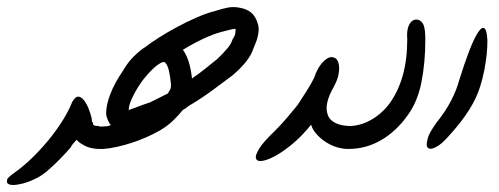

<svg xmlns="http://www.w3.org/2000/svg" viewBox="-86 -422 1414 544"><path d="M194.8 0Q182.1 0 169.9 -3.2Q157.7 -6.3 147.9 -12.7Q141.6 -16.1 137.9 -19.3Q134.3 -22.5 130.9 -25.9Q127.9 -22.5 122.6 -16.6Q117.2 -10.7 114.3 -4.4Q106 5.4 94.2 17.8Q82.5 30.3 70.1 42.2Q57.6 54.2 45.7 64.2Q33.7 74.2 24.4 79.1Q-0.5 92.8 -22 98.1Q-38.1 102.1 -48.8 102.1Q-52.7 102.1 -55.7 101.6Q-66.4 99.6 -66.4 92.3Q-66.4 91.3 -65.7 86.4Q-64.9 81.5 -43.9 66.4Q-21.5 50.8 3.2 27.1Q27.8 3.4 50.3 -23.7Q72.8 -50.8 90.6 -79.1Q108.4 -107.4 118.2 -132.3Q127 -148.4 135.5 -148.2Q144 -147.9 151.6 -138.4Q159.2 -128.9 165 -114.3Q170.9 -99.6 173.8 -86.4Q173.8 -83 174.3 -79.8Q174.8 -76.7 177.7 -73.2V-69.3Q181.2 -65.9 184.8 -65.4Q188.5 -64.9 194.8 -64.9Z M338.9 -131.8 389.6 -157.2Q393.1 -164.1 395.8 -168Q398.4 -171.9 398.4 -178.7V-183.1Q395 -218.3 389.4 -232.4Q383.8 -246.6 377 -246.6Q370.6 -245.1 362.8 -239.7Q355 -234.4 346.7 -226.3Q338.4 -218.3 329.6 -208.3Q320.8 -198.2 313 -187Q305.2 -175.8 298.3 -163.6Q291.5 -151.4 286.6 -140.4Q281.7 -129.4 279.8 -120.6Q278.8 -115.2 278.8 -111.3Q278.8 -108.4 279.3 -106.4V-110.4Q289.1 -113.8 304.2 -119.6Q319.3 -125.5 338.9 -131.8ZM543 -332Q517.1 -325.2 487.5 -311Q458 -296.9 432.1 -280.8Q441.9 -268.1 448.2 -248.5Q454.6 -229 458 -199.7Q477.1 -212.4 495.6 -227.5Q514.2 -242.7 530.3 -255.4Q546.4 -271 557.9 -284.4Q569.3 -297.9 572.8 -310.5Q579.6 -320.3 580.6 -327.1Q581.5 -334 581.5 -340.3Q574.7 -340.3 565.2 -337.6Q555.7 -335 543 -332ZM326.2 -289.1Q340.3 -300.3 363.8 -315.2Q387.2 -330.1 414.8 -345Q442.4 -359.9 471.4 -372.6Q500.5 -385.3 525.9 -391.6Q545.4 -397.9 562 -400.9Q568.8 -401.9 575.7 -401.9Q585 -401.9 594.2 -399.9Q613.3 -396.5 626 -386Q638.7 -375.5 645 -353Q647 -346.2 647 -338.4Q647 -331.5 644.5 -319.6Q642.1 -307.6 632.3 -285.2Q626 -265.6 610.6 -246.6Q595.2 -227.5 572.8 -208.5Q546.9 -189.5 518.6 -168.2Q490.2 -147 458 -127.4Q451.2 -124.5 445.1 -119.1Q439 -113.8 432.1 -110.4Q419.4 -94.7 403.1 -79.1Q386.7 -63.5 364.3 -50.8Q346.7 -41 327.1 -32.5Q307.6 -23.9 287.1 -17.3Q266.6 -10.7 246.3 -6.1Q226.1 -1.5 207 0H189.9V-63.5H202.6Q209 -63.5 215.3 -64Q221.7 -64.5 228 -67.9Q221.7 -73.7 215.3 -93.8Q214.8 -98.1 214.8 -102.5Q214.8 -111.8 217.3 -124.5Q219.7 -137.2 226.1 -154.1Q232.4 -170.9 241.7 -188Q251 -205.1 262.2 -221.2Q274.9 -243.7 292.5 -261.5Q310.1 -279.3 326.2 -289.1Z M910.2 -0.5Q904.8 0 898.9 0Q885.7 0 869.4 -4.6Q853 -9.3 837.2 -19.5Q821.3 -29.8 810.1 -43Q798.8 -56.2 795.4 -68.8Q771 -38.1 744.6 -15.9Q718.3 6.3 695.8 18.8Q673.3 31.2 658.2 33.7Q654.3 34.2 651.4 34.2Q642.1 34.2 639.6 27.8Q638.7 25.9 638.7 23.4Q638.7 15.1 649.4 -2.4Q660.2 -20 693.4 -51.8Q712.4 -70.8 728.3 -89.6Q744.1 -108.4 756.8 -124Q769.5 -143.1 781.7 -162.4Q793.9 -181.6 803.7 -200.7Q812 -225.1 822.8 -239Q833.5 -252.9 843.8 -257.8Q849.1 -260.3 853.5 -260.3Q857.9 -260.3 863.8 -257.3Q869.6 -254.4 873 -243.7Q875 -237.3 875 -228.5Q875 -222.7 873 -210.2Q871.1 -197.8 859.4 -175.3Q845.7 -151.9 841.3 -131.8Q839.4 -123 839.4 -115.2Q839.4 -105 844 -93.3Q848.6 -81.5 865.2 -73.2Q881.8 -64.9 910.2 -64.9Z M1119.1 -311Q1119.1 -243.7 1107.9 -188Q1096.7 -132.3 1067.9 -93.8Q1035.6 -48.8 992.9 -24.4Q950.2 0 901.9 0H897.9V-64.9H901.9Q934.1 -64.9 964.4 -81.8Q994.6 -98.6 1017.1 -127.9Q1042.5 -163.1 1055.2 -208.3Q1067.9 -253.4 1067.9 -311Q1067.4 -316.9 1067.4 -322.8Q1067.4 -330.1 1068.8 -338.6Q1070.3 -347.2 1074.7 -354.5Q1079.1 -361.8 1085.4 -364.7Q1089.4 -366.7 1093.3 -366.7Q1095.7 -366.7 1097.7 -366.2Q1110.4 -362.8 1114.7 -349.6Q1119.1 -336.4 1119.1 -311Z M1274.4 -176.8Q1255.4 -112.8 1185.1 -36.1Q1164.1 -12.2 1148.4 -4.9Q1139.6 -0.5 1133.8 -0.5Q1129.4 -0.5 1126.5 -2.9Q1123 -6.3 1123 -13.2Q1123 -19 1126.7 -32.5Q1130.4 -45.9 1150.9 -74.7Q1176.8 -106.9 1192.4 -137.5Q1208 -168 1214.8 -193.8Q1231 -245.6 1243.4 -277.6Q1255.9 -309.6 1265.4 -325.4Q1274.9 -341.3 1281.2 -342.8H1283.2Q1288.1 -342.8 1291 -334.7Q1293.9 -326.7 1294.9 -309.6V-302.7Q1294.9 -288.1 1293 -268.3Q1291 -248.5 1286.4 -224.1Q1281.7 -199.7 1274.4 -176.8Z"/></svg>

Font: DimaLove
Style: regular
Weight: 400
Designer: R.Balvardi
Foundry: Dima Software Group
Version: Version 1.00;May 4, 2019;FontCreator 11.5.0.2427 64-bit